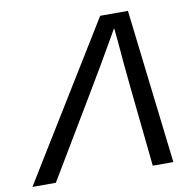

<svg xmlns="http://www.w3.org/2000/svg" viewBox="-138 -792 877 872"><g transform="rotate(-10 301.0 -356.0)"><path d="M497 0 460 -356Q447 -483 439 -582L433 -643H431Q342 -487 263 -356L50 0H-58L380 -712H508L592 0Z"/></g></svg>

Font: CST
Style: Italic
Weight: 400
Italic angle: -14°
Version: Version 1.00